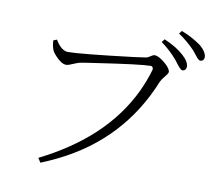

<svg xmlns="http://www.w3.org/2000/svg" viewBox="-89 -910 1179 1056"><g transform="rotate(10 500.0 -381.5)"><path d="M882.8 -592.8Q873 -592.8 852.5 -620.1Q841.8 -634.8 835.9 -641.6Q795.9 -689.5 744.1 -726.6L757.8 -744.1Q828.1 -713.9 868.2 -676.8Q904.3 -644.5 904.3 -616.2Q902.3 -593.8 882.8 -592.8ZM970.7 -662.1Q960.9 -662.1 943.4 -685.5Q930.7 -702.1 922.9 -710.9Q879.9 -755.9 830.1 -789.1L842.8 -805.7Q902.3 -783.2 954.1 -746.1Q991.2 -713.9 992.2 -684.6Q990.2 -663.1 970.7 -662.1ZM174.8 -639.6Q207 -584 245.1 -583Q314.5 -583 604.5 -618.2Q659.2 -625 674.8 -627.9Q684.6 -629.9 705.1 -643.6Q712.9 -648.4 718.8 -648.4Q743.2 -648.4 783.2 -613.3Q810.5 -587.9 811.5 -571.3Q811.5 -562.5 793 -541Q778.3 -523.4 771.5 -508.8Q632.8 -166 297.9 0Q251 23.4 202.1 43L186.5 18.6Q537.1 -156.2 672.9 -440.4Q703.1 -503.9 721.7 -569.3Q720.7 -585.9 709 -586.9Q653.3 -586.9 400.4 -548.8Q337.9 -540 316.4 -535.2Q308.6 -533.2 268.6 -516.6Q255.9 -511.7 248 -511.7Q220.7 -511.7 184.6 -551.8Q170.9 -567.4 166 -578.1Q157.2 -599.6 155.3 -631.8Z"/></g></svg>

Font: GenYoMin JP Light
Style: Regular
Weight: 300
Version: Version 1.001;PS 1;hotconv 16.6.51;makeotf.lib2.5.65220 DEVE